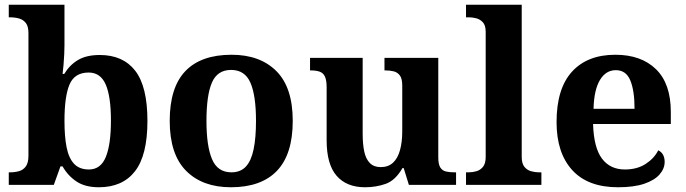

<svg xmlns="http://www.w3.org/2000/svg" viewBox="-20 -780 2892 810"><path d="M397 10Q339 10 302.5 -14.5Q266 -39 244 -78H235L207 0H17V-53H24Q43 -53 60.5 -58Q78 -63 89 -78Q100 -93 100 -123V-640Q100 -669 89 -683Q78 -697 60.5 -702Q43 -707 21 -707H17V-760H252V-589Q252 -574 251 -551.5Q250 -529 248 -506Q246 -483 244 -468H251Q273 -505 308.5 -526.5Q344 -548 401 -548Q499 -548 550.5 -481.5Q602 -415 602 -270Q602 -125 549.5 -57.5Q497 10 397 10ZM355 -65Q405 -65 426.5 -118Q448 -171 448 -271Q448 -373 426 -423.5Q404 -474 354 -474Q295 -474 273.5 -424Q252 -374 252 -270Q252 -204 261 -158.5Q270 -113 292.5 -89Q315 -65 355 -65Z M954 10Q834 10 765 -59.5Q696 -129 696 -270Q696 -411 762 -480Q828 -549 957 -549Q1077 -549 1146 -480Q1215 -411 1215 -270Q1215 -129 1148.5 -59.5Q1082 10 954 10ZM956 -53Q995 -53 1017.5 -77.5Q1040 -102 1050 -150.5Q1060 -199 1060 -270Q1060 -377 1036.5 -431Q1013 -485 955 -485Q897 -485 874 -431.5Q851 -378 851 -270Q851 -164 874.5 -108.5Q898 -53 956 -53Z M1520 10Q1442 10 1400 -38.5Q1358 -87 1358 -188V-412Q1358 -441 1351 -456.5Q1344 -472 1329 -477.5Q1314 -483 1290 -483H1288V-536H1510V-216Q1510 -173 1516.5 -141.5Q1523 -110 1540 -92.5Q1557 -75 1586 -75Q1618 -75 1638 -93.5Q1658 -112 1667.5 -146.5Q1677 -181 1677 -227V-419Q1677 -448 1667 -461.5Q1657 -475 1641 -479Q1625 -483 1605 -483H1602V-536H1829V-116Q1829 -87 1837.5 -73.5Q1846 -60 1861.5 -56.5Q1877 -53 1896 -53H1904V0H1705L1683 -71H1678Q1648 -19 1607.5 -4.5Q1567 10 1520 10Z M1946 0V-53H1958Q1973 -53 1989.5 -57.5Q2006 -62 2017.5 -76Q2029 -90 2029 -118V-646Q2029 -673 2017 -686Q2005 -699 1988.5 -703Q1972 -707 1958 -707H1946V-760H2181V-118Q2181 -90 2192.5 -76Q2204 -62 2221 -57.5Q2238 -53 2252 -53H2264V0Z M2587 10Q2460 10 2394 -62.5Q2328 -135 2328 -265Q2328 -406 2393 -477.5Q2458 -549 2576 -549Q2685 -549 2747.5 -488Q2810 -427 2810 -308V-257H2482Q2485 -157 2519.5 -111Q2554 -65 2616 -65Q2668 -65 2704 -88.5Q2740 -112 2757 -146Q2771 -139 2777.5 -126.5Q2784 -114 2784 -97Q2784 -69 2763 -44.5Q2742 -20 2698.5 -5Q2655 10 2587 10ZM2657 -321Q2657 -398 2639 -441Q2621 -484 2578 -484Q2536 -484 2511 -442.5Q2486 -401 2484 -321Z"/></svg>

Font: Noto Serif Gujarati
Style: Bold
Weight: 700
Version: Version 2.102